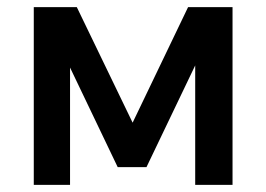

<svg xmlns="http://www.w3.org/2000/svg" viewBox="-20 -520 749 540"><path d="M75 0V-500H196L353 -175L509 -500H634V0H529V-336L392 -50H311L177 -330V0Z"/></svg>

Font: Wix Madefor Text SemiBold
Style: Regular
Weight: 600
Designer: Dalton Maag Ltd
Foundry: Dalton Maag Ltd
Version: Version 3.100